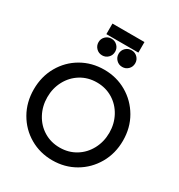

<svg xmlns="http://www.w3.org/2000/svg" viewBox="-251 -1263 1349 1449"><g transform="rotate(30 423.5 -538.5)"><path d="M35 -373Q35 -485 86.5 -575Q138 -665 226.5 -716Q315 -767 423 -767Q531 -767 619.5 -715.5Q708 -664 760 -574.5Q812 -485 812 -373Q812 -261 760 -171Q708 -81 619.5 -29.5Q531 22 423 22Q315 22 226.5 -29.5Q138 -81 86.5 -171Q35 -261 35 -373ZM423 -89Q500 -89 561.5 -126.5Q623 -164 658 -229.5Q693 -295 693 -373Q693 -451 658 -516Q623 -581 561.5 -618.5Q500 -656 423 -656Q346 -656 284.5 -618.5Q223 -581 188 -516Q153 -451 153 -373Q153 -295 188 -229.5Q223 -164 284.5 -126.5Q346 -89 423 -89ZM280 -925Q280 -955 301 -976Q322 -997 353 -997Q383 -997 404 -976Q425 -955 425 -925Q425 -894 404 -873Q383 -852 353 -852Q322 -852 301 -873.5Q280 -895 280 -925ZM301 -1099H580V-1007H301ZM528 -997Q558 -997 579 -976Q600 -955 600 -925Q600 -894 579 -873Q558 -852 528 -852Q497 -852 476 -873.5Q455 -895 455 -925Q455 -955 476 -976Q497 -997 528 -997Z"/></g></svg>

Font: BLUETTI 2.0 Medium
Style: Italic
Weight: 500
Designer: Stijn de Vries
Foundry: tokotype
Version: Version 2.005;October 31, 2023;FontCreator 14.0.0.2814 64-bi